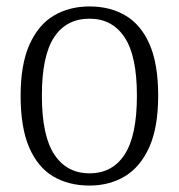

<svg xmlns="http://www.w3.org/2000/svg" viewBox="-20 -566 555 596"><path d="M258 10Q193 10 145 -18.5Q97 -47 70.5 -108.5Q44 -170 44 -269Q44 -366 71.5 -427.5Q99 -489 147 -517.5Q195 -546 258 -546Q322 -546 370 -517.5Q418 -489 444.5 -428Q471 -367 471 -269Q471 -171 443.5 -109.5Q416 -48 368 -19Q320 10 258 10ZM258 -28Q329 -28 367 -86.5Q405 -145 405 -269Q405 -393 366.5 -450.5Q328 -508 258 -508Q186 -508 148 -450.5Q110 -393 110 -269Q110 -145 148.5 -86.5Q187 -28 258 -28Z"/></svg>

Font: Noto Serif SemiCondensed Light
Style: Regular
Weight: 300
Width: 4
Designer: Monotype Design Team
Foundry: Monotype Imaging Inc.
Version: Version 2.013